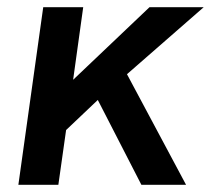

<svg xmlns="http://www.w3.org/2000/svg" viewBox="-20 -513 592 533"><path d="M31 0H142L163.5 -152L251.5 -235.5L372.5 0H496.5L332.5 -307L545.5 -493H395L183 -291.5L211 -493H100Z"/></svg>

Font: HK Grotesk SemiBold
Style: Italic
Weight: 600
Italic angle: -16°
Designer: Alfredo Marco Pradil
Foundry: Hanken Design Co.
Version: Version 3.001;FEAKit 1.0